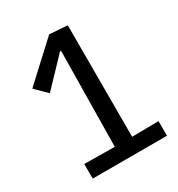

<svg xmlns="http://www.w3.org/2000/svg" viewBox="-169 -812 851 920"><g transform="rotate(-30 257.0 -351.5)"><path d="M75 0V-81L243 -79L250 -606H244L102 -457L40 -518L240 -703L339 -696V-79L486 -81V0Z"/></g></svg>

Font: Ruda Medium
Style: Regular
Weight: 500
Version: Version 2.001